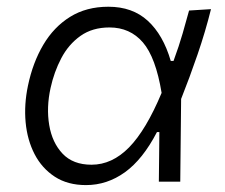

<svg xmlns="http://www.w3.org/2000/svg" viewBox="-20 -526 652 556"><path d="M229 10Q176 10 138.8 -14.2Q101.5 -38.5 80.2 -79.5Q59 -120.5 54.2 -172Q49.5 -223.5 61 -278Q75 -345 105.5 -396.5Q136 -448 183 -477.2Q230 -506.5 294 -506.5Q363.5 -506.5 408 -465.8Q452.5 -425 474.5 -349.5H482.5Q498.5 -393 508.8 -428.8Q519 -464.5 527.5 -495.5L591 -499.5Q575 -435 552 -368Q529 -301 504.5 -239.5Q503 -119.5 502 0H440Q440.5 -37 440.8 -73Q441 -109 441.5 -143.5H434.5Q393.5 -64.5 341.8 -27.2Q290 10 229 10ZM245 -49Q304.5 -49 353.8 -99.2Q403 -149.5 448 -257Q431 -360 393.8 -403.2Q356.5 -446.5 297 -446.5Q247.5 -446.5 213 -422Q178.5 -397.5 157.5 -357.5Q136.5 -317.5 126.5 -271.5Q114 -215 122.5 -164Q131 -113 161.2 -81Q191.5 -49 245 -49Z"/></svg>

Font: Commissioner Light
Style: Italic
Weight: 300
Italic angle: -12°
Designer: Kostas Bartsokas
Foundry: Kostas Bartsokas
Version: Version 1.000; ttfautohint (v1.8.3)